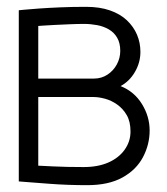

<svg xmlns="http://www.w3.org/2000/svg" viewBox="-20 -531 488 562"><path d="M333 -279Q359 -293 375 -320.5Q391 -348 391 -379Q391 -406 381 -429.5Q371 -453 351.5 -471.5Q332 -490 302 -500.5Q272 -511 232 -511Q192 -511 156.5 -509.5Q121 -508 93.5 -506Q66 -504 50.5 -502.5Q35 -501 35 -501V0Q35 0 47 1Q59 2 79.5 3.5Q100 5 125.5 7Q151 9 179.5 10Q208 11 235 11Q298 11 338.5 -11.5Q379 -34 398.5 -71Q418 -108 418 -149Q418 -190 395.5 -226.5Q373 -263 333 -279ZM226 -461Q245 -461 264 -457.5Q283 -454 298.5 -445Q314 -436 323 -420.5Q332 -405 332 -382Q332 -361 322 -342.5Q312 -324 294.5 -312.5Q277 -301 255 -301H92V-455Q92 -455 105.5 -456Q119 -457 140 -458Q161 -459 184 -460Q207 -461 226 -461ZM225 -42Q201 -42 177 -42.5Q153 -43 134 -44Q115 -45 103.5 -45.5Q92 -46 92 -46V-247H254Q269 -247 287.5 -242Q306 -237 323 -225Q340 -213 351 -194Q362 -175 362 -146Q362 -117 345 -93Q328 -69 297.5 -55.5Q267 -42 225 -42Z"/></svg>

Font: Advent Pro
Style: Regular
Weight: 400
Designer: VivaRado, Andreas Kalpakidis
Foundry: VivaRado, Andreas Kalpakidis
Version: Version 3.000